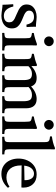

<svg xmlns="http://www.w3.org/2000/svg" viewBox="949 -1744 807 2745"><g transform="rotate(90 1352.5 -371.5)"><path d="M73 -158Q88 -92 121 -57.5Q154 -23 206 -23Q245 -23 272 -41.5Q299 -60 299 -100Q299 -130 284.5 -148Q270 -166 244.5 -178.5Q219 -191 187 -204Q150 -219 117.5 -236.5Q85 -254 64.5 -280.5Q44 -307 44 -349Q44 -397 69.5 -428.5Q95 -460 135.5 -476Q176 -492 222 -492Q245 -492 268 -489Q291 -486 293 -486Q313 -483 330 -482.5Q347 -482 348 -482Q349 -482 352.5 -482Q356 -482 362 -483Q362 -451 363 -418Q364 -385 367 -348Q366 -348 363 -348Q354 -347 346.5 -346.5Q339 -346 332 -347Q319 -403 293.5 -428.5Q268 -454 222 -454Q181 -454 156.5 -436Q132 -418 132 -386Q132 -360 148 -343.5Q164 -327 187 -316Q210 -305 231 -297Q270 -282 305.5 -263.5Q341 -245 363.5 -216Q386 -187 386 -138Q386 -86 359.5 -52.5Q333 -19 292 -3.5Q251 12 206 12Q180 12 154.5 8Q129 4 127 4Q125 4 110.5 2Q96 0 78.5 -2Q61 -4 48 -4Q48 -35 45.5 -73Q43 -111 40 -157Q42 -157 45 -157Q54 -158 60.5 -158.5Q67 -159 73 -158Z M701 1Q673 1 643 0Q613 -1 578 -1Q546 -1 513.5 0Q481 1 451 1Q448 -15 451 -30Q485 -32 501 -36.5Q517 -41 522 -56Q527 -71 527 -104V-328Q527 -367 524 -386Q521 -405 505.5 -412.5Q490 -420 452 -425Q449 -439 452 -451Q496 -459 536 -471Q576 -483 613 -497L630 -491Q629 -460 628.5 -433Q628 -406 628 -382V-114Q628 -75 632.5 -58Q637 -41 652.5 -36.5Q668 -32 701 -30Q704 -15 701 1ZM501 -667Q501 -696 521.5 -716Q542 -736 571 -736Q599 -736 619.5 -716Q640 -696 640 -668Q640 -642 620 -620.5Q600 -599 569 -599Q541 -599 521 -619Q501 -639 501 -667Z M1356 1Q1353 -15 1356 -30Q1386 -32 1401 -36.5Q1416 -41 1421.5 -56Q1427 -71 1427 -104V-306Q1427 -365 1409.5 -395Q1392 -425 1338 -425Q1271 -425 1224 -375Q1226 -359 1226 -341V-114Q1226 -75 1230.5 -58Q1235 -41 1250 -36.5Q1265 -32 1296 -30Q1298 -15 1296 1Q1268 1 1240 0Q1212 -1 1174 -1Q1137 -1 1109.5 0Q1082 1 1057 1Q1054 -15 1057 -30Q1086 -32 1100.5 -36.5Q1115 -41 1120 -56Q1125 -71 1125 -104V-306Q1125 -365 1108 -395Q1091 -425 1036 -425Q973 -425 926 -374V-114Q926 -75 930.5 -58Q935 -41 950.5 -36.5Q966 -32 998 -30Q1000 -15 998 1Q970 1 940.5 0Q911 -1 873 -1Q837 -1 808 0Q779 1 749 1Q746 -15 749 -30Q783 -32 799 -36.5Q815 -41 820 -56Q825 -71 825 -104V-328Q825 -367 821.5 -386Q818 -405 802.5 -412.5Q787 -420 750 -425Q747 -439 750 -451Q792 -459 831 -470Q870 -481 908 -497L925 -491V-417Q1006 -492 1094 -492Q1149 -492 1177 -469Q1205 -446 1216 -412Q1259 -453 1304 -472.5Q1349 -492 1395 -492Q1461 -492 1494.5 -453Q1528 -414 1528 -341V-114Q1528 -75 1532 -58Q1536 -41 1551 -36.5Q1566 -32 1597 -30Q1600 -15 1597 1Q1569 1 1541 0Q1513 -1 1476 -1Q1438 -1 1409.5 0Q1381 1 1356 1Z M1895 1Q1867 1 1837 0Q1807 -1 1772 -1Q1740 -1 1707.5 0Q1675 1 1645 1Q1642 -15 1645 -30Q1679 -32 1695 -36.5Q1711 -41 1716 -56Q1721 -71 1721 -104V-328Q1721 -367 1718 -386Q1715 -405 1699.5 -412.5Q1684 -420 1646 -425Q1643 -439 1646 -451Q1690 -459 1730 -471Q1770 -483 1807 -497L1824 -491Q1823 -460 1822.5 -433Q1822 -406 1822 -382V-114Q1822 -75 1826.5 -58Q1831 -41 1846.5 -36.5Q1862 -32 1895 -30Q1898 -15 1895 1ZM1695 -667Q1695 -696 1715.5 -716Q1736 -736 1765 -736Q1793 -736 1813.5 -716Q1834 -696 1834 -668Q1834 -642 1814 -620.5Q1794 -599 1763 -599Q1735 -599 1715 -619Q1695 -639 1695 -667Z M2187 1Q2158 1 2128 0Q2098 -1 2061 -1Q2024 -1 1995 0Q1966 1 1936 1Q1933 -15 1936 -30Q1970 -32 1986 -36.5Q2002 -41 2007 -56Q2012 -71 2012 -104V-605Q2012 -636 2006.5 -651.5Q2001 -667 1983.5 -673.5Q1966 -680 1931 -683Q1928 -696 1931 -710Q1971 -715 2013 -725.5Q2055 -736 2099 -755L2116 -749Q2115 -727 2114.5 -699Q2114 -671 2114 -638V-114Q2114 -75 2118.5 -58Q2123 -41 2138.5 -36.5Q2154 -32 2187 -30Q2189 -15 2187 1Z M2467 12Q2396 12 2347 -21Q2298 -54 2272.5 -109.5Q2247 -165 2247 -232Q2247 -301 2273.5 -360Q2300 -419 2351 -455.5Q2402 -492 2475 -492Q2563 -492 2612.5 -439.5Q2662 -387 2662 -304Q2662 -294 2661.5 -286.5Q2661 -279 2660 -274L2345 -277Q2345 -273 2345 -270Q2345 -172 2390 -116Q2435 -60 2516 -60Q2584 -60 2650 -104Q2660 -92 2665 -81Q2580 12 2467 12ZM2348 -314 2555 -318Q2556 -320 2556 -323.5Q2556 -327 2556 -328Q2556 -382 2532.5 -418Q2509 -454 2463 -454Q2420 -454 2388 -419Q2356 -384 2348 -314Z"/></g></svg>

Font: Tiro Devanagari Sanskrit
Style: Regular
Weight: 400
Designer: Devanagari: John Hudson & Fiona Ross. Latin: John Hudson.
Foundry: Tiro Typeworks Ltd.
Version: Version 1.52